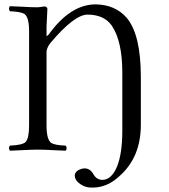

<svg xmlns="http://www.w3.org/2000/svg" viewBox="-20 -678 765 870"><path d="M181.2 -648.9Q194.3 -647.5 194.8 -637.2Q194.8 -637.2 190.9 -559.1Q190.9 -551.8 190.9 -544.9V-513.7L200.2 -521Q297.9 -657.2 412.1 -658.2Q502 -657.2 554.2 -597.2Q618.2 -521 618.2 -329.1V-112.8Q618.2 32.7 523.9 117.7Q517.6 123.5 511.2 128.9Q463.4 169.4 406.2 171.9Q399.9 171.9 394 171.9Q361.8 171.9 335.4 149.9Q319.3 135.3 318.8 118.2Q318.8 96.2 350.1 86.9Q357.4 85 362.8 85Q387.2 85 401.4 108.4Q406.2 116.7 408.2 119.1Q421.4 136.2 442.9 137.2Q485.4 137.2 510.7 75.7Q533.7 18.1 534.2 -81.1V-349.1Q534.2 -488.8 488.3 -559.1Q486.8 -561.5 485.8 -563Q450.7 -611.8 376 -611.8Q315.9 -610.8 209 -483.9Q194.3 -465.8 190.9 -446.3V-108.9Q190.9 -44.9 212.4 -30.3Q228.5 -20 277.8 -18.1Q286.1 -6.3 277.8 4.9Q255.4 4.4 220.7 2.4Q178.7 0 151.9 0Q123.5 0 81.1 2.4Q45.9 4.4 24.9 4.9Q16.6 -6.8 24.9 -18.1Q82 -20.5 96.2 -34.7Q111.8 -52.2 111.8 -108.9V-536.1Q111.8 -600.1 90.8 -614.7Q74.7 -625 24.9 -627Q16.6 -638.7 24.9 -649.9Q47.4 -649.4 81.1 -647.5Q120.6 -645 147.9 -645Q155.8 -645 168.5 -647Z"/></svg>

Font: Linux Libertine Display O
Style: Regular
Weight: 400
Designer: Philipp H. Poll
Foundry: Philipp H. Poll
Version: Version 5.0.9